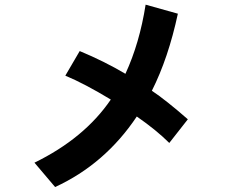

<svg xmlns="http://www.w3.org/2000/svg" viewBox="-20 -793 1040 808"><path d="M254.9 -474.6 315.4 -578.1Q418.9 -535.2 507.8 -482.4Q567.4 -611.3 592.8 -773.4L728.5 -735.4Q688.5 -548.8 619.1 -411.1Q677.7 -372.1 770.5 -291L692.4 -191.4Q638.7 -245.1 555.7 -302.7Q421.9 -102.5 211.9 -5.9L125 -108.4Q335 -210.9 446.3 -374Q335 -441.4 254.9 -474.6Z"/></svg>

Font: Gothic A1 ExtraBold
Style: Regular
Weight: 800
Designer: HanYang I&C Co.,Ltd.
Foundry: HanYang I&C Co.,Ltd.
Version: Version 2.50